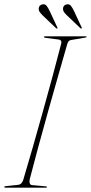

<svg xmlns="http://www.w3.org/2000/svg" viewBox="-20 -868 420 888"><path d="M117.5 -39Q115 -28.5 117.5 -20.8Q120 -13 127.5 -12L193 -6Q197 -6 197 -3Q197 0 194 0H5Q0 0 0 -3Q0 -7 6 -7L63.5 -13Q80.5 -14.5 87.5 -36Q108 -104.5 131.2 -185.5Q154.5 -266.5 178.2 -351.8Q202 -437 224 -518.2Q246 -599.5 263.5 -668Q265 -676.5 261.2 -680.5Q257.5 -684.5 252 -685L190 -693Q183.5 -694 183.5 -697Q183.5 -700 187.5 -700H377.5Q380.5 -700 380.5 -698Q380.5 -695 374 -694L309 -683Q295.5 -681.5 291 -664Q271 -595 247.8 -513.2Q224.5 -431.5 200.8 -346.8Q177 -262 155.5 -182.5Q134 -103 117.5 -39ZM210.5 -815.5 245 -741.5Q246.5 -739 245.5 -736.5Q243 -734.5 240 -737L178 -796Q169.5 -804.5 164 -812Q158.5 -819.5 159 -829.5Q160.5 -845 177.5 -848Q188.5 -850 195.8 -840.8Q203 -831.5 210.5 -815.5ZM323 -815.5 357.5 -741.5Q359 -739 358 -736.5Q355.5 -734.5 352.5 -737L290.5 -796Q281.5 -804.5 276.2 -812Q271 -819.5 271.5 -829.5Q273 -845 289.5 -848Q301 -850 308.2 -840.8Q315.5 -831.5 323 -815.5Z"/></svg>

Font: Fraunces 144pt S000 Thin
Style: Italic
Weight: 100
Italic angle: -16°
Version: Version 1.000; ttfautohint (v1.8.3)